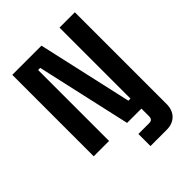

<svg xmlns="http://www.w3.org/2000/svg" viewBox="-248 -833 1167 1167"><g transform="rotate(-45 335.0 -250.0)"><path d="M198 0H66V-700H317L454 -90H472V-700H604V0H353L216 -610H198ZM494 200H354V96H448Q476 96 476 66V0H604V88Q604 140 574 170Q544 200 494 200Z"/></g></svg>

Font: Space Grotesk Variable Light
Style: Regular
Weight: 300
Designer: Florian Karsten
Foundry: Florian Karsten
Version: Version 2.000